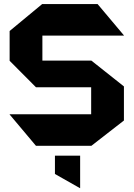

<svg xmlns="http://www.w3.org/2000/svg" viewBox="-20 -739 677 973"><path d="M194.8 -558.7V-718.5H474.5L608 -559.7V-558.7ZM162.3 0 28.8 -158.8V-159.8H442V0ZM162.3 -296.8 28.8 -430.9V-431.9H442V-296.8ZM28.8 -431.9V-581.9L193.8 -718.5H194.8V-431.9ZM442 0V-431.9H443L608 -301.1V-128.3L443 0ZM385.1 214.5 258.4 142.7V50H386.1V214.5Z"/></svg>

Font: Foldit Thin
Style: Regular
Weight: 100
Designer: Sophia Tai
Foundry: Sophia Tai
Version: Version 1.003